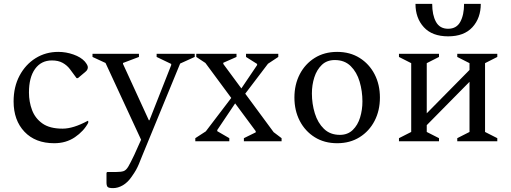

<svg xmlns="http://www.w3.org/2000/svg" viewBox="-20 -727 2627 988"><path d="M259 10Q162 10 106 -49Q50 -108 50 -205Q50 -280 80.5 -337.5Q111 -395 163 -427.5Q215 -460 280 -460Q320 -460 358 -446.5Q396 -433 416 -411Q432 -392 432 -381Q432 -367 419 -357L381 -325H374L340 -371Q325 -391 302.5 -403.5Q280 -416 247 -416Q192 -416 160.5 -372.5Q129 -329 129 -251Q129 -203 145 -160.5Q161 -118 198.5 -91.5Q236 -65 302 -65Q357 -65 431 -105H434V-95Q411 -52 365.5 -21Q320 10 259 10Z M562 241Q539 241 533.5 234.5Q528 228 528 212V162L532 158H578Q603 158 616 153.5Q629 149 640 130.5Q651 112 671 70L706 -8L523 -403L456 -434V-450H695V-434L613 -403V-398L746 -108H749L861 -392V-398L786 -434V-450H982V-434L907 -400L710 79Q701 102 694.5 117.5Q688 133 680 147.5Q672 162 657 183Q637 212 612 226.5Q587 241 562 241Z M985 0V-16L1039 -51L1170 -223L1037 -403L990 -434V-450H1197V-434L1129 -404V-398L1222 -272L1303 -392V-398L1246 -434V-450H1412V-434L1359 -399L1242 -245L1388 -47L1429 -16V0H1235V-16L1296 -46V-52L1190 -195L1098 -58V-52L1160 -16V0Z M1715 10Q1649 10 1599.5 -21Q1550 -52 1522.5 -105Q1495 -158 1495 -225Q1495 -292 1522.5 -345Q1550 -398 1599.5 -429Q1649 -460 1715 -460Q1781 -460 1830.5 -429Q1880 -398 1907.5 -345Q1935 -292 1935 -225Q1935 -158 1907.5 -105Q1880 -52 1830.5 -21Q1781 10 1715 10ZM1729 -33Q1769 -33 1795 -58Q1821 -83 1833 -122.5Q1845 -162 1845 -205Q1845 -258 1830.5 -307Q1816 -356 1784.5 -387Q1753 -418 1703 -418Q1662 -418 1636 -393Q1610 -368 1597.5 -329Q1585 -290 1585 -246Q1585 -193 1600 -144Q1615 -95 1647 -64Q1679 -33 1729 -33Z M2096 -402 2033 -434V-450H2239V-434L2176 -402V-144L2396 -367V-402L2333 -434V-450H2539V-434L2476 -402V-48L2539 -16V0H2333V-16L2396 -48V-306L2176 -83V-48L2239 -16V0H2033V-16L2096 -48ZM2118 -707H2204Q2204 -650 2223.5 -614.5Q2243 -579 2286 -579Q2329 -579 2348.5 -614.5Q2368 -650 2368 -707H2454Q2454 -634 2411 -587Q2368 -540 2286 -540Q2204 -540 2161 -587Q2118 -634 2118 -707Z"/></svg>

Font: Spectral
Style: Regular
Weight: 400
Designer: Jean-Baptiste Levee
Foundry: Production Type
Version: Version 2.001